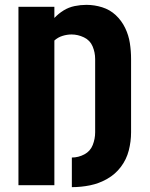

<svg xmlns="http://www.w3.org/2000/svg" viewBox="-20 -763 616 791"><path d="M276 8Q314 8 351 0.5Q388 -7 421.5 -26Q455 -45 478 -75.5Q501 -106 510.5 -143Q520 -180 520 -218V-520Q520 -553 515 -585.5Q510 -618 495.5 -648Q481 -678 457 -700.5Q433 -723 401 -733Q369 -743 336 -743Q312 -743 287.5 -738Q263 -733 242 -720Q221 -707 204 -689V-735H56V0H204V-596Q218 -609 237 -615Q256 -621 275 -621Q301 -621 326 -609Q351 -597 361.5 -572Q372 -547 372 -520V-218Q372 -191 362 -165.5Q352 -140 327.5 -127Q303 -114 276 -114Z"/></svg>

Font: Iosevka Sparkle Heavy
Style: Regular
Weight: 900
Designer: Belleve Invis
Foundry: Belleve Invis
Version: Version 4.5.0; ttfautohint (v1.8.3)